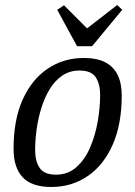

<svg xmlns="http://www.w3.org/2000/svg" viewBox="-20 -736 537 765"><path d="M184 9Q107 9 70.5 -29.5Q34 -68 34 -143Q34 -258 70 -338.5Q106 -419 169.5 -462Q233 -505 314 -505Q366 -505 399 -488Q432 -471 448.5 -438Q465 -405 465 -355Q465 -241 429 -159.5Q393 -78 329.5 -34.5Q266 9 184 9ZM203 -40Q251 -40 285 -70.5Q319 -101 339.5 -149.5Q360 -198 369.5 -253Q379 -308 379 -357Q379 -401 361.5 -428Q344 -455 297 -455Q258 -455 228.5 -435Q199 -415 178.5 -381.5Q158 -348 145 -306.5Q132 -265 126 -221Q120 -177 120 -138Q120 -94 138 -67Q156 -40 203 -40ZM287 -552 208 -697 235 -715 327 -623 447 -716 467 -697 347 -552Z"/></svg>

Font: Manuale
Style: Italic
Weight: 400
Italic angle: -11°
Designer: Eduardo Tunni / Pablo Cosgaya
Foundry: Eduardo Tunni / Pablo Cosgaya
Version: Version 1.002